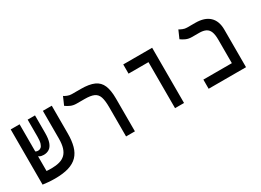

<svg xmlns="http://www.w3.org/2000/svg" viewBox="-26 -1184 2395 1764"><g transform="rotate(-30 1172.0 -301.5)"><path d="M193.8 9.3Q159.7 9.3 124 6.3Q88.4 3.4 66.9 0L89.4 -98.1Q92.8 -96.7 106 -95.2Q119.1 -93.8 137.9 -92Q156.7 -90.3 176.3 -89.4Q195.8 -88.4 211.4 -88.4Q260.3 -88.4 297.1 -98.4Q334 -108.4 358.4 -131.6Q382.8 -154.8 395.3 -194.1Q407.7 -233.4 407.7 -292V-585.9H502V-291.5Q502 -214.4 486.3 -157.7Q470.7 -101.1 435.1 -64Q399.4 -26.9 340.3 -8.8Q281.2 9.3 193.8 9.3ZM160.6 0.5 66.4 -0.5V-585.9H160.6ZM213.9 -231Q187 -231 170.2 -240.7Q153.3 -250.5 139.2 -262.7L156.2 -301.3Q163.1 -295.4 170.7 -293Q178.2 -290.5 189 -290.5Q204.6 -290.5 217.5 -300.5Q230.5 -310.5 238.3 -335.2Q246.1 -359.9 246.1 -403.3V-585.9H324.2V-399.9Q324.2 -336.9 310.5 -300Q296.9 -263.2 272 -247.1Q247.1 -231 213.9 -231Z M1045.9 -347.7V0H952.1V-310.1Q952.1 -380.9 939 -419.4Q925.8 -458 891.6 -473.1Q857.4 -488.3 793.5 -488.3H710.4Q674.3 -488.3 647 -500.7Q619.6 -513.2 599.6 -528.3L636.2 -611.8Q647.5 -604 669.2 -595Q690.9 -585.9 714.4 -585.9H809.1Q898.4 -585.9 950.2 -562.7Q1002 -539.6 1023.9 -487.3Q1045.9 -435.1 1045.9 -347.7Z M1471.7 0V-585.9H1566.9V0ZM1260.3 -488.3V-585.9H1566.4V-488.3Z M2130.4 0V-346.2Q2130.4 -398.9 2118.4 -429.9Q2106.4 -460.9 2079.6 -474.6Q2052.7 -488.3 2008.8 -488.3H1933.6Q1897.9 -488.3 1870.4 -500.7Q1842.8 -513.2 1823.2 -528.3L1859.9 -611.8Q1871.1 -604 1892.8 -595Q1914.6 -585.9 1937.5 -585.9H2024.4Q2122.1 -585.9 2173.3 -538.1Q2224.6 -490.2 2224.6 -398.9V0ZM1828.1 0V-97.2H2222.2V0Z"/></g></svg>

Font: Cascadia Code
Style: Regular
Weight: 400
Designer: Aaron Bell
Foundry: Saja Typeworks
Version: Version 2404.023